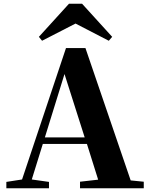

<svg xmlns="http://www.w3.org/2000/svg" viewBox="-20 -1007 801 1027"><path d="M419 -987H349L188 -810L205 -789L384 -881L562 -789L580 -810ZM325 -611 433 -272H220ZM408 0H749V-35L679 -42L437 -750H333L98 -47L14 -34V0H242V-34L150 -47L209 -237H445L505 -46L408 -35Z"/></svg>

Font: Noto Serif SC Black
Style: Regular
Weight: 900
Designer: Ryoko NISHIZUKA 西塚涼子 (kana & ideographs); Frank Grießhammer (Latin, Greek & Cyrillic); Wenlong ZHANG 张文龙 (bopomofo); San
Foundry: Adobe
Version: Version 2.001;hotconv 1.1.0;makeotfexe 2.6.0